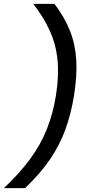

<svg xmlns="http://www.w3.org/2000/svg" viewBox="-95 -796 491 998"><path d="M-75 182H35Q116 105 166.5 30Q217 -45 246 -126Q275 -207 290 -301Q306 -402 301.5 -483Q297 -564 269 -635Q241 -706 188 -776H78Q132 -706 164 -635.5Q196 -565 204 -484.5Q212 -404 196 -301Q181 -207 149 -126Q117 -45 62 30Q7 105 -75 182Z"/></svg>

Font: Sora Variable Italic
Style: Regular
Weight: 400
Designer: Jonathan Barnbrook, Julián Moncada
Foundry: Barnbrook Fonts
Version: Version 2.000